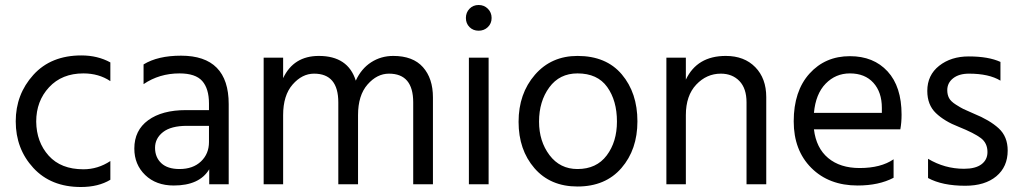

<svg xmlns="http://www.w3.org/2000/svg" viewBox="-20 -738 4090 769"><path d="M422 -18Q374 11 304 11Q184 11 113.5 -65.5Q43 -142 43 -252Q43 -360 113.5 -438Q184 -516 306 -516Q371 -516 422 -488V-413Q376 -444 314 -444Q228 -444 176.5 -388.5Q125 -333 125 -251Q126 -169 175 -114.5Q224 -60 314 -60Q372 -60 422 -93Z M699 -61Q753 -61 785 -91.5Q817 -122 817 -169V-234H729Q665 -234 633 -209Q601 -184 601 -146Q601 -108 626 -84.5Q651 -61 699 -61ZM818 -60Q779 5 676 5Q605 5 561.5 -37Q518 -79 518 -143Q518 -216 573.5 -256.5Q629 -297 725 -297H817V-323Q817 -383 790 -413.5Q763 -444 699 -444Q618 -444 555 -401V-480Q612 -515 705 -515Q896 -515 896 -321V0H818Z M1714 0H1635V-328Q1635 -443 1538 -443Q1490 -443 1452 -399.5Q1414 -356 1414 -277V0H1335V-328Q1335 -443 1238 -443Q1190 -443 1152 -399.5Q1114 -356 1114 -277V0H1036V-507H1114V-425Q1156 -514 1257 -514Q1374 -514 1405 -415Q1427 -463 1466.5 -488.5Q1506 -514 1555 -514Q1634 -514 1674 -469Q1714 -424 1714 -348Z M1937 0H1858V-507H1937ZM1934 -703Q1949 -688 1949 -666Q1949 -644 1934 -629.5Q1919 -615 1897 -615Q1875 -615 1860.5 -629.5Q1846 -644 1846 -666Q1846 -688 1860.5 -703Q1875 -718 1897 -718Q1919 -718 1934 -703Z M2533 -252Q2533 -139 2469 -65Q2405 9 2293 9Q2184 9 2120.5 -64.5Q2057 -138 2057 -250Q2057 -363 2122.5 -438.5Q2188 -514 2293 -514Q2408 -514 2470.5 -440Q2533 -366 2533 -252ZM2139 -251Q2139 -172 2181 -116.5Q2223 -61 2293 -61Q2369 -61 2410 -115.5Q2451 -170 2451 -251Q2451 -335 2412 -389.5Q2373 -444 2293 -444Q2221 -444 2180 -388Q2139 -332 2139 -251Z M3049 0H2970V-328Q2970 -384 2941.5 -413.5Q2913 -443 2867 -443Q2810 -443 2768.5 -399Q2727 -355 2727 -277V0H2649V-507H2727V-419Q2772 -514 2887 -514Q2961 -514 3005 -469Q3049 -424 3049 -349Z M3559 -26Q3500 5 3415 5Q3300 5 3229.5 -65.5Q3159 -136 3159 -252Q3159 -373 3222 -443Q3285 -513 3384 -513Q3479 -513 3535 -452Q3591 -391 3591 -279Q3591 -247 3586 -220H3240Q3249 -145 3297 -105Q3345 -65 3423 -65Q3508 -65 3559 -100ZM3384 -444Q3327 -444 3287 -403Q3247 -362 3240 -286H3512V-306Q3512 -369 3478 -406.5Q3444 -444 3384 -444Z M4016 -135Q4016 -70 3970.5 -32Q3925 6 3846 6Q3754 6 3697 -25V-102Q3764 -62 3841 -62Q3887 -62 3911 -80Q3935 -98 3935 -129Q3935 -165 3908.5 -185Q3882 -205 3820 -230Q3763 -252 3728.5 -285Q3694 -318 3694 -374Q3694 -437 3741.5 -474.5Q3789 -512 3860 -512Q3939 -512 3987 -490V-415Q3941 -443 3861 -443Q3821 -443 3797.5 -424.5Q3774 -406 3774 -377Q3774 -359 3781 -345.5Q3788 -332 3808.5 -319Q3829 -306 3838.5 -301.5Q3848 -297 3880 -283Q3944 -257 3980 -224Q4016 -191 4016 -135Z"/></svg>

Font: Hind Siliguri
Style: Regular
Weight: 400
Designer: Jyotish Sonowal
Foundry: Indian Type Foundry
Version: Version 1.000;PS 1.0;hotconv 1.0.86;makeotf.lib2.5.63406; tt